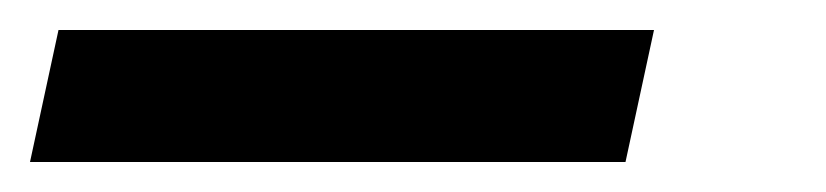

<svg xmlns="http://www.w3.org/2000/svg" viewBox="-44 -20 551 128"><path d="M-5 0H392L373 88H-24Z"/></svg>

Font: Prompt
Style: Italic
Weight: 400
Italic angle: -12°
Designer: Katatrad Team
Foundry: CadsonDemak
Version: Version 1.001